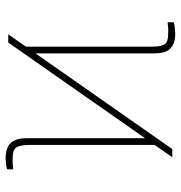

<svg xmlns="http://www.w3.org/2000/svg" viewBox="-2 -594 604 639"><g transform="rotate(90 299.5 -274.0)"><path d="M93.8 0 475.6 -545.9H502.9L121.1 0ZM134.8 -35.2V-478.5Q134.8 -511.2 125.7 -522Q116.7 -532.7 89.8 -532.2Q80.6 -532.7 71.5 -532Q62.5 -531.2 53.7 -530.3V-550.8Q62 -553.2 71.5 -554.2Q81.1 -555.2 90.8 -555.7Q108.4 -555.7 120.8 -551.5Q133.3 -547.4 141.6 -538.8Q149.9 -530.3 153.6 -517.1Q157.2 -503.9 157.2 -485.4V-55.7ZM506.8 8.8Q489.3 8.8 476.6 4.6Q463.9 0.5 455.6 -8.1Q447.3 -16.6 443.4 -30Q439.5 -43.5 439.5 -61.5V-491.2L461.9 -511.7V-68.4Q462.4 -35.6 471.7 -24.9Q481 -14.2 507.8 -14.6Q517.1 -14.2 525.9 -14.9Q534.7 -15.6 543 -16.6V3.9Q535.2 6.3 525.9 7.3Q516.6 8.3 506.8 8.8Z"/></g></svg>

Font: Inter Tight Thin
Style: Regular
Weight: 250
Designer: Rasmus Andersson
Foundry: rsms
Version: Version 3.004